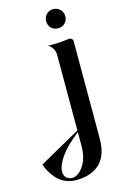

<svg xmlns="http://www.w3.org/2000/svg" viewBox="-321 -747 666 1068"><g transform="rotate(-15 12.0 -213.0)"><path d="M141.6 -506.8Q141.6 -506.8 145.5 -506.8Q153.3 -506.8 159.2 -501.5Q165 -496.1 165 -488.3V71.3Q165 170.9 115.2 216.8Q65.4 262.7 -19.5 262.7Q-54.7 262.7 -84 249Q-113.3 235.4 -130.4 215.8Q-147.5 196.3 -159.2 176.8Q-170.9 157.2 -175.8 143.6L-179.7 129.9L56.6 -2.9V-439.5Q56.6 -460.9 43.5 -479.5Q30.3 -498 15.6 -500H56.6Q91.8 -500 141.6 -506.8ZM-60.5 240.2Q-48.8 245.1 -40 245.1Q-3.9 245.1 26.4 200.7Q56.6 156.2 56.6 84V6.8Q-16.6 63.5 -50.8 112.8Q-85 162.1 -85 197.3Q-85 228.5 -60.5 240.2ZM61.5 -594.7Q45.9 -610.4 45.9 -633.8Q45.9 -657.2 61.5 -673.3Q77.1 -689.5 100.6 -689.5Q124 -689.5 140.1 -673.3Q156.2 -657.2 156.2 -633.8Q156.2 -610.4 140.1 -594.7Q124 -579.1 100.6 -579.1Q77.1 -579.1 61.5 -594.7Z"/></g></svg>

Font: Olivea
Style: LigaturesFont
Weight: 400
Designer: Achmad Aprilia Pratama
Version: Version 001.000